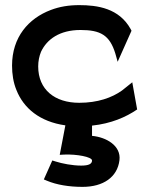

<svg xmlns="http://www.w3.org/2000/svg" viewBox="-20 -482 580 749"><path d="M515 -55 496 -161 456 -129C417 -101 361 -81 289 -81C194 -81 129 -132 129 -223C129 -243 133 -263 140 -280C163 -329 213 -365 294 -365C372 -365 408 -345 430 -273L439 -241L493 -362L490 -368C445 -450 360 -462 289 -462C248 -462 212 -456 178 -443C91 -410 27 -337 27 -226C27 -193 32 -160 44 -131C72 -60 135 -7 235 7L213 122L231 121C279 119 339 130 339 144C339 157 327 164 297 164C262 164 222 156 197 148L184 144L151 218L163 223C201 239 249 247 302 247C383 247 438 209 446 143C453 86 394 53 339 48V8C414 0 471 -25 515 -55Z"/></svg>

Font: Charger
Style: ExBd
Weight: 400
Designer: Jasper
Foundry: Cannot Into Space Fonts
Version: Version 0.99